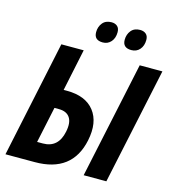

<svg xmlns="http://www.w3.org/2000/svg" viewBox="-130 -1027 1038 1136"><g transform="rotate(15 389.0 -458.5)"><path d="M8 0 159 -714H296L242 -457H262Q377 -457 430 -389Q483 -321 459 -206Q416 0 188 0ZM487 0 639 -714H778L626 0ZM170 -119H205Q299 -119 320 -222Q332 -279 312 -309.5Q292 -340 244 -340H217ZM567 -788Q514 -788 514 -837Q514 -870 533 -893.5Q552 -917 588 -917Q610 -917 624 -905Q638 -893 638 -869Q638 -833 618.5 -810.5Q599 -788 567 -788ZM392 -788Q339 -788 339 -837Q339 -870 358 -893.5Q377 -917 413 -917Q435 -917 448.5 -905Q462 -893 462 -869Q462 -833 442.5 -810.5Q423 -788 392 -788Z"/></g></svg>

Font: Noto Sans Condensed
Style: Bold Italic
Weight: 700
Width: 3
Italic angle: -12°
Designer: Monotype Design Team
Foundry: Monotype Imaging Inc.
Version: Version 2.013; ttfautohint (v1.8.4.7-5d5b)